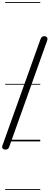

<svg xmlns="http://www.w3.org/2000/svg" viewBox="-54 -1349 473 1832"><path d="M-1 78.5Q-12 78.5 -20.5 74.2Q-29 70 -32.2 61.5Q-35.5 53 -31.5 41.5L332 -974Q338.5 -991.5 347.8 -997.8Q357 -1004 368 -1004Q378.5 -1004 386.8 -999.2Q395 -994.5 398 -985.2Q401 -976 396 -962L33.5 53.5Q28.5 67 19.5 72.8Q10.5 78.5 -1 78.5ZM-1 78.5Q-12 78.5 -20.5 74.2Q-29 70 -32.2 61.5Q-35.5 53 -31.5 41.5L332 -974Q338.5 -991.5 347.8 -997.8Q357 -1004 368 -1004Q378.5 -1004 386.8 -999.2Q395 -994.5 398 -985.2Q401 -976 396 -962L33.5 53.5Q28.5 67 19.5 72.8Q10.5 78.5 -1 78.5ZM-5 455H330V463H-5ZM-5 -16H330V0H-5ZM-5 -549H330V-541H-5ZM-5 -1329H330V-1321H-5Z"/></svg>

Font: Edu SA Dotted Guide
Style: Regular
Weight: 400
Designer: Tina and Corey Anderson, Eben Sorkin, Mirko Velimirovic
Foundry: Google for Education
Version: Version 2.000